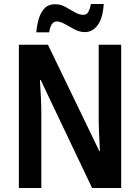

<svg xmlns="http://www.w3.org/2000/svg" viewBox="-20 -937 698 957"><path d="M584 0H439L183 -538H179Q182 -494 184 -450.5Q186 -407 186 -371V0H74V-714H219L475 -184H478Q476 -226 474 -269.5Q472 -313 472 -348V-714H584ZM161 -776Q164 -812 173.5 -844Q183 -876 202.5 -896Q222 -916 255 -916Q282 -916 306 -902.5Q330 -889 352.5 -876Q375 -863 396 -863Q411 -863 419.5 -876.5Q428 -890 433 -917H497Q493 -848 467.5 -812.5Q442 -777 403 -777Q377 -777 351.5 -790.5Q326 -804 303.5 -817Q281 -830 263 -830Q233 -830 225 -776Z"/></svg>

Font: Noto Sans Khmer UI Condensed SemiBold
Style: Regular
Weight: 600
Width: 3
Designer: Danh Hong and the Monotype Design Team
Foundry: Monotype Imaging Inc.
Version: Version 2.002; ttfautohint (v1.8.4.7-5d5b)